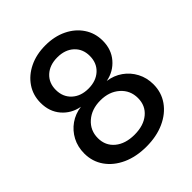

<svg xmlns="http://www.w3.org/2000/svg" viewBox="-207 -867 1007 1007"><g transform="rotate(-45 296.5 -363.5)"><path d="M296.4 11.7Q220.7 11.7 162.8 -14.6Q105 -41 72.3 -87.4Q39.6 -133.8 39.6 -193.8Q39.6 -242.7 60.5 -282.5Q81.5 -322.3 117.9 -347.9Q154.3 -373.5 200.7 -379.4Q140.6 -390.6 103 -434.6Q65.4 -478.5 65.4 -543.5Q65.4 -600.1 95.2 -644.3Q125 -688.5 177.2 -713.9Q229.5 -739.3 296.4 -739.3Q363.3 -739.3 415.3 -714.1Q467.3 -689 497.1 -644.5Q526.9 -600.1 526.9 -543.5Q526.9 -479 489 -434.8Q451.2 -390.6 392.1 -379.4Q438.5 -373 474.9 -347.4Q511.2 -321.8 532.2 -282Q553.2 -242.2 553.2 -193.8Q553.2 -133.8 520.5 -87.4Q487.8 -41 429.7 -14.6Q371.6 11.7 296.4 11.7ZM296.4 -76.7Q363.8 -76.7 404.3 -110.4Q444.8 -144 444.8 -200.2Q444.8 -257.3 403.1 -294.2Q361.3 -331.1 296.4 -331.1Q231 -331.1 189 -294.2Q147 -257.3 147 -200.2Q147 -144.5 187.7 -110.6Q228.5 -76.7 296.4 -76.7ZM296.4 -418.5Q352.5 -418.5 387.5 -450.4Q422.4 -482.4 422.4 -535.2Q422.4 -586.9 387.7 -618.7Q353 -650.4 296.4 -650.4Q239.3 -650.4 204.6 -618.7Q169.9 -586.9 169.9 -535.2Q169.9 -482.9 204.8 -450.7Q239.7 -418.5 296.4 -418.5Z"/></g></svg>

Font: Inter Display Medium
Style: Regular
Weight: 500
Designer: Rasmus Andersson
Foundry: rsms
Version: Version 4.001;git-9221beed3